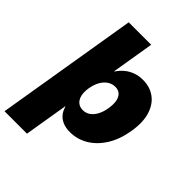

<svg xmlns="http://www.w3.org/2000/svg" viewBox="-292 -856 1187 1187"><g transform="rotate(45 301.5 -262.0)"><path d="M344.2 9.8Q308.1 9.8 281.2 -1.7Q254.4 -13.2 237.8 -33.7Q221.2 -54.2 213.9 -82H211.4L164.1 204.1H-32.2L122.1 -727.5H318.4L272.5 -450.7H275.4Q292.5 -477.1 316.4 -496.8Q340.3 -516.6 370.4 -527.6Q400.4 -538.6 437 -538.6Q497.1 -538.6 541 -506.8Q585 -475.1 604.2 -414.1Q623.5 -353 608.9 -264.6Q594.2 -177.2 555.7 -116Q517.1 -54.7 462.4 -22.5Q407.7 9.8 344.2 9.8ZM305.2 -142.6Q332 -142.6 353 -157.5Q374 -172.4 388.7 -199.7Q403.3 -227.1 409.2 -264.6Q415.5 -302.7 410.2 -330.1Q404.8 -357.4 388.7 -372.3Q372.6 -387.2 345.7 -387.2Q318.8 -387.2 296.1 -372.3Q273.4 -357.4 257.8 -330.1Q242.2 -302.7 235.8 -264.6Q229.5 -227.5 236.1 -200Q242.7 -172.4 260.5 -157.5Q278.3 -142.6 305.2 -142.6Z"/></g></svg>

Font: Inter 24pt Black
Style: Italic
Weight: 900
Italic angle: -9.3988°
Designer: Rasmus Andersson
Foundry: rsms
Version: Version 4.001;git-66647c0bb